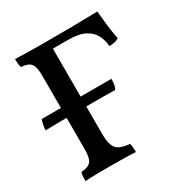

<svg xmlns="http://www.w3.org/2000/svg" viewBox="-160 -803 888 929"><g transform="rotate(-30 284.0 -338.0)"><path d="M52 3Q52 -13 53 -25Q54 -37 57 -45Q84 -47 99 -55Q114 -63 120 -82Q126 -101 126 -136V-540Q126 -576 120 -594.5Q114 -613 99.5 -621Q85 -629 58 -631Q54 -640 53 -652Q52 -664 52 -679Q70 -678 93.5 -677.5Q117 -677 143 -676.5Q169 -676 193 -676Q217 -676 236 -676V-155Q236 -112 245.5 -89Q255 -66 275.5 -57Q296 -48 329 -45Q332 -36 333 -24Q334 -12 334 3Q319 2 296.5 1.5Q274 1 248.5 0.5Q223 0 198 0Q160 0 117 0.5Q74 1 52 3ZM479 -505Q477 -537 463 -565.5Q449 -594 415.5 -612.5Q382 -631 319 -631H208L232 -676Q311 -676 366.5 -676.5Q422 -677 458 -678Q494 -679 512 -679Q514 -657 517 -627Q520 -597 524 -568.5Q528 -540 533 -518Q523 -511 509.5 -508Q496 -505 479 -505ZM8 -306Q8 -319 11.5 -336.5Q15 -354 19 -363H155H209H408Q408 -346 406 -332.5Q404 -319 397 -307Q361 -308 331.5 -308Q302 -308 273 -308Q244 -308 206 -308H153Q118 -308 87.5 -307.5Q57 -307 8 -306Z"/></g></svg>

Font: Vollkorn Medium
Style: Regular
Weight: 500
Designer: Friedrich Althausen
Foundry: Friedrich Althausen
Version: Version 5.000